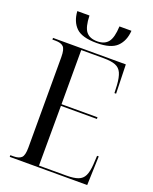

<svg xmlns="http://www.w3.org/2000/svg" viewBox="-164 -993 864 1083"><g transform="rotate(20 268.0 -451.5)"><path d="M271 -771Q183 -771 147.5 -806Q112 -841 108 -903H181Q183 -834 204.5 -807.5Q226 -781 271 -781Q315 -781 336.5 -808Q358 -835 361 -903H433Q429 -842 393 -806.5Q357 -771 271 -771ZM31 0V-10H50Q83 -10 97.5 -24.5Q112 -39 112 -85V-629Q112 -675 97.5 -689.5Q83 -704 50 -704H31V-714H468L473 -540H463L461 -587Q458 -633 446.5 -658.5Q435 -684 409.5 -694Q384 -704 339 -704H204V-379H420V-369H204L203 -10H367Q412 -10 437.5 -19.5Q463 -29 474.5 -53Q486 -77 489 -120L492 -174H502L496 0Z"/></g></svg>

Font: Noto Serif Display Condensed
Style: Regular
Weight: 400
Width: 3
Designer: Monotype Design Team
Foundry: Monotype Imaging Inc.
Version: Version 2.009